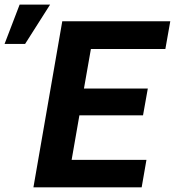

<svg xmlns="http://www.w3.org/2000/svg" viewBox="-84 -802 749 822"><path d="M528.3 -308.1H255.9L222.7 -117.7H543L522.5 0H59.1L182.6 -710.9H645L624 -592.3H305.2L275.4 -422.9H548.8ZM0 -782.2H130.4L23.4 -613.8H-64.5Z"/></svg>

Font: RobotoInd
Style: Bold Italic
Weight: 700
Italic angle: -12°
Designer: Google
Version: Version 2.001150; 2014